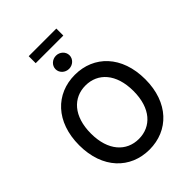

<svg xmlns="http://www.w3.org/2000/svg" viewBox="-294 -1204 1356 1356"><g transform="rotate(-45 383.5 -526.0)"><path d="M383.8 9.8C573.2 9.8 713.9 -129.9 713.9 -363.3C713.9 -597.2 573.2 -737.3 383.8 -737.3C194.3 -737.3 53.7 -597.2 53.7 -363.3C53.7 -130.4 194.3 9.8 383.8 9.8ZM383.8 -96.7C261.2 -96.7 170.9 -190.9 170.9 -363.3C170.9 -536.6 261.2 -630.9 383.8 -630.9C506.3 -630.9 596.2 -536.6 596.2 -363.3C596.2 -190.4 506.3 -96.7 383.8 -96.7ZM385.3 -795.4C423.3 -795.4 455.1 -824.7 455.1 -861.3C455.1 -897.9 423.3 -927.2 385.3 -927.2C347.2 -927.2 315.4 -897.9 315.4 -861.3C315.4 -824.7 347.2 -795.4 385.3 -795.4ZM522.5 -1060.5H246.6V-990.7H522.5Z"/></g></svg>

Font: Raveo Medium
Style: Regular
Weight: 500
Designer: Jakub Foglar, Rasmus Andersson (Inter)
Foundry: Jakubfoglar.com
Version: Version 1.100;Glyphs 3.2.3 (3260)